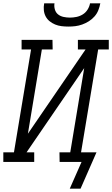

<svg xmlns="http://www.w3.org/2000/svg" viewBox="-33 -975 675 1156"><path d="M379 -815Q358 -815 337.5 -817.5Q317 -820 299 -827.5Q281 -835 266 -847Q251 -859 242 -876Q233 -893 231 -913.5Q229 -934 233 -955H295Q292 -936 297.5 -917.5Q303 -899 317 -888Q331 -877 350 -873Q369 -869 388 -869Q407 -869 427 -873Q447 -877 465 -888Q483 -899 494.5 -917.5Q506 -936 509 -955H571Q567 -934 559 -913.5Q551 -893 536 -876Q521 -859 502 -847Q483 -835 462 -827.5Q441 -820 420.5 -817.5Q400 -815 379 -815ZM387 161 458 0H326L325 -58H390L474 -565L127 -58H173V0H-13V-58H51L154 -677H97V-735H283L284 -677H219L135 -170L482 -677H436V-735H622V-677H558L455 -58H548L452 161Z"/></svg>

Font: Iosevka HT Light Extended
Style: Italic
Weight: 300
Width: 7
Italic angle: -9°
Monospace: yes
Designer: Belleve Invis
Foundry: Belleve Invis
Version: Version 32.3.0; ttfautohint (v1.8.4)